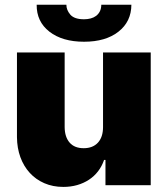

<svg xmlns="http://www.w3.org/2000/svg" viewBox="-20 -761 689 789"><path d="M49.7 -197.4V-545.5H245.7V-238.6Q246.1 -197.8 266.2 -174.9Q286.2 -152 323.9 -152Q361.5 -152 382.5 -174.9Q403.4 -197.8 403.4 -238.6V-545.5H599.4V0H413.4V-103.7H407.7Q398.8 -77.8 383 -57.2Q367.2 -36.6 345.5 -22.4Q323.9 -8.2 297.2 -0.5Q270.6 7.1 240.1 7.1Q197.1 7.1 162.1 -8.2Q127.1 -23.4 102.3 -50.6Q77.4 -77.8 63.7 -115.2Q50.1 -152.7 49.7 -197.4ZM130.7 -741.5H252.8Q252.5 -720.2 269.2 -700.6Q285.9 -681.8 325.3 -681.8Q339.8 -681.8 352.6 -685.2Q365.4 -688.6 375 -695.8Q384.6 -703.1 390.3 -714.3Q396 -725.5 396.3 -741.5H519.9Q519.5 -672.2 467 -631Q414.4 -589.5 325.3 -589.5Q236.2 -589.5 182.9 -631Q130 -672.2 130.7 -741.5Z"/></svg>

Font: Inter P Black
Style: Regular
Weight: 900
Designer: Rasmus Andersson
Foundry: rsms
Version: Version 3.018;git-588b23468